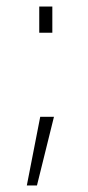

<svg xmlns="http://www.w3.org/2000/svg" viewBox="-20 -444 268 587"><path d="M62 123 103 -87H145L93 123ZM100 -344V-424H140V-344Z"/></svg>

Font: Cairo Play ExtraLight
Style: Regular
Weight: 250
Version: Version 3.119